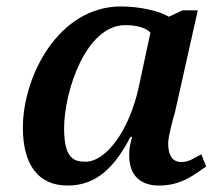

<svg xmlns="http://www.w3.org/2000/svg" viewBox="-20 -566 673 596"><path d="M190 10C278 10 335 -45 385 -141H390C384 -120 381 -104 381 -84C381 -20 417 10 474 10C547 10 587 -28 620 -49L605 -87C581 -75 567 -63 543 -63C516 -63 502 -83 502 -121C502 -143 519 -205 523 -217L594 -534H547L504 -514C471 -534 408 -546 356 -546C160 -546 51 -327 51 -170C51 -54 99 10 190 10ZM245 -64C207 -64 179 -77 179 -168C179 -281 246 -488 369 -488C398 -488 431 -482 447 -465L411 -297C382 -162 310 -64 245 -64Z"/></svg>

Font: Noto Serif Semi
Style: Italic
Weight: 600
Italic angle: -12°
Designer: Monotype Design Team
Foundry: Monotype Imaging Inc.
Version: Version 1.901